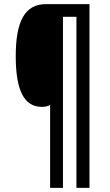

<svg xmlns="http://www.w3.org/2000/svg" viewBox="-20 -780 529 927"><path d="M412 127V-760H201C99 -760 56 -675 56 -509C56 -344 96 -264 182 -264C198 -264 210 -267 222 -273V127H284V-699H349V127Z"/></svg>

Font: Noto Sans Arabic ExtCond Med
Style: Regular
Weight: 500
Width: 2
Designer: Monotype Design Team, Nadine Chahine, Nizar Qandah and Khaled Hosny
Foundry: Monotype Imaging Inc.
Version: Version 2.012